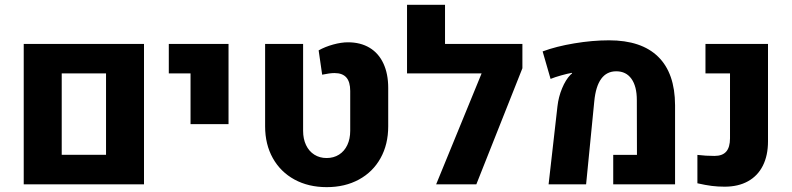

<svg xmlns="http://www.w3.org/2000/svg" viewBox="-20 -770 3307 802"><path d="M79.1 -586.4H581.5V0H79.1ZM422.9 -123.5V-463.4H237.8V-123.5Z M775.9 -463.4H685.1V-586.4H934.6V-251.5H775.9Z M1087.4 -242.2V-586.4H1246.1V-223.6Q1246.1 -189.9 1258.3 -164.1Q1270.5 -138.2 1293 -124Q1315.4 -109.9 1344.2 -109.9Q1373.5 -109.9 1396 -124Q1418.5 -138.2 1430.7 -164.1Q1442.9 -189.9 1442.9 -223.6V-390.1Q1442.9 -427.7 1426.8 -446.3Q1410.6 -464.8 1377.4 -464.8Q1357.4 -464.8 1325.7 -458L1311 -559.6Q1337.9 -574.7 1371.6 -584Q1405.3 -593.3 1433.6 -593.3Q1485.8 -593.3 1523.7 -570.6Q1561.5 -547.9 1581.5 -504.9Q1601.6 -461.9 1601.6 -402.8V-242.2Q1601.6 -167 1569.6 -109.4Q1537.6 -51.8 1479.2 -20Q1420.9 11.7 1344.7 11.7Q1268.6 11.7 1210.2 -20Q1151.9 -51.8 1119.6 -109.4Q1087.4 -167 1087.4 -242.2Z M2162.1 -484.9 1969.7 0H1801.8L1991.7 -463.4H1680.2V-750H1838.9V-586.4H2162.1Z M2308.6 -326.2Q2313 -365.2 2327.9 -401.1Q2342.8 -437 2362.8 -457.5Q2367.7 -462.4 2369.6 -463.4L2369.1 -465.8Q2350.1 -462.4 2324 -455.1Q2297.9 -447.8 2279.8 -440.4L2246.6 -555.2Q2302.7 -576.2 2378.9 -588.9Q2455.1 -601.6 2523.9 -601.6Q2659.2 -601.6 2729.2 -533Q2799.3 -464.4 2799.8 -330.6V0H2541.5V-123H2640.6L2640.1 -352.1Q2640.1 -409.2 2617.7 -440.7Q2595.2 -472.2 2554.2 -472.2Q2474.6 -472.2 2462.4 -347.2L2428.2 0H2271.5Z M2893.1 -4.4V-123Q2928.2 -118.7 2964.4 -118.7Q2997.6 -118.7 3013.4 -136.7Q3029.3 -154.8 3029.3 -192.4V-463.4H2926.8V-586.4H3188V-179.7Q3188 -120.6 3166.5 -77.9Q3145 -35.2 3104.2 -12.7Q3063.5 9.8 3006.8 9.8Q2978.5 9.8 2953.1 6.6Q2927.7 3.4 2893.1 -4.4Z"/></svg>

Font: Heebo ExtraBold
Style: Regular
Weight: 800
Designer: Oded Ezer
Foundry: Meir Sadan
Version: Version 2.001; ttfautohint (v1.5.14-ce02) -l 8 -r 50 -G 200 